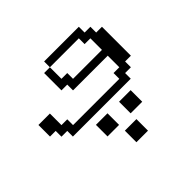

<svg xmlns="http://www.w3.org/2000/svg" viewBox="-104 -323 573 573"><g transform="rotate(-45 183.0 -36.5)"><path d="M170.4 146V97.2H219.2V146ZM121.6 72.8V23.9H170.4V72.8ZM219.2 72.8V23.9H268.1V72.8ZM48.3 0V-23.9H23.9V-48.3H0V-97.2H48.3V-48.3H72.8V-23.9H268.1V-48.3H292.5V-97.2H146V-121.6H121.6V-194.8H146V-146H170.4V-121.6H292.5V-170.4H268.1V-194.8H146V-219.2H292.5V-194.8H316.9V-170.4H341.3V-48.3H316.9V-23.9H292.5V0Z"/></g></svg>

Font: FS Mondwest Regular
Style: Regular
Weight: 400
Designer: NZWStudios2024
Foundry: https://fontstruct.com
Version: Version 1.0